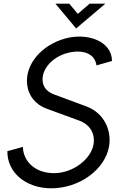

<svg xmlns="http://www.w3.org/2000/svg" viewBox="-20 -1009 666 1039"><path d="M392 -855 550 -989H465L401 -934L355 -989H280ZM258 10C409 10 548 -91 570 -216C586 -309 539 -399 448 -433L275 -497C240 -510 215 -532 211 -568C203 -633 262 -700 344 -722C426 -744 494 -720 502 -655L586 -679C586 -784 457 -834 334 -801C205 -766 114 -660 127 -551C134 -489 174 -442 232 -421L407 -357C468 -335 496 -285 486 -227C472 -148 376 -72 272 -72C168 -72 105 -138 104 -214L20 -191C18 -78 117 10 258 10Z"/></svg>

Font: Gauge
Style: Italic
Weight: 400
Italic angle: -80°
Designer: Daniel Pimley
Foundry: Daniel Pimley
Version: Version 1.000;PS 001.001;hotconv 1.0.56